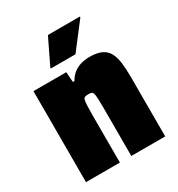

<svg xmlns="http://www.w3.org/2000/svg" viewBox="-170 -821 863 932"><g transform="rotate(-30 261.5 -355.5)"><path d="M40 0V-510H224L228 -453H237Q251 -478 270 -492Q289 -506 311.5 -512Q334 -518 357 -518Q399 -518 424 -506.5Q449 -495 462 -472Q475 -449 479.5 -413Q484 -377 484 -329V0H294V-271Q294 -304 293 -322.5Q292 -341 289.5 -350Q287 -359 280.5 -361.5Q274 -364 263 -364Q251 -364 244 -361.5Q237 -359 234.5 -349.5Q232 -340 231 -320Q230 -300 230 -264V0ZM168 -563V-568L237 -711H416V-706L306 -563Z"/></g></svg>

Font: Saira SemiCondensed Black
Style: Regular
Weight: 900
Width: 4
Designer: Hector Gatti with collaboration of the Omnibus-Type team
Foundry: Omnibus-Type
Version: Version 1.101